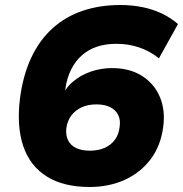

<svg xmlns="http://www.w3.org/2000/svg" viewBox="-20 -736 731 767"><path d="M338 11Q233 11 166 -31.5Q99 -74 72.5 -153.5Q46 -233 60 -344Q72 -436 105 -506Q138 -576 190 -623Q242 -670 310.5 -693Q379 -716 461 -716Q507 -716 549 -707.5Q591 -699 626.5 -682Q662 -665 691 -640L615 -503Q579 -532 536 -546.5Q493 -561 445 -561Q402 -561 367.5 -549.5Q333 -538 307 -515Q281 -492 264 -458Q247 -424 241 -380L235 -346H226Q240 -383 271 -409.5Q302 -436 343 -450Q384 -464 427 -464Q498 -464 547 -433Q596 -402 618.5 -349Q641 -296 632 -229Q622 -153 581.5 -99.5Q541 -46 478 -17.5Q415 11 338 11ZM339 -134Q373 -134 398.5 -145.5Q424 -157 439.5 -178.5Q455 -200 458 -230Q462 -257 452 -277Q442 -297 420 -308Q398 -319 365 -319Q331 -319 305.5 -307Q280 -295 264.5 -274Q249 -253 245 -224Q242 -197 251.5 -176.5Q261 -156 283.5 -145Q306 -134 339 -134Z"/></svg>

Font: Nunito Sans 10pt SemiExpanded Black
Style: Italic
Weight: 900
Width: 6
Italic angle: -9°
Designer: Vernon Adams
Foundry: Vernon Adams
Version: Version 3.101;gftools[0.9.27]